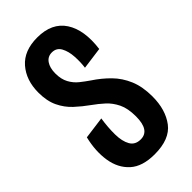

<svg xmlns="http://www.w3.org/2000/svg" viewBox="-217 -725 790 790"><g transform="rotate(-45 177.5 -330.0)"><path d="M179 11Q108 11 70.5 -23Q33 -57 24 -113.5Q15 -170 31 -236L128 -249Q121 -203 121.5 -162.5Q122 -122 136 -97.5Q150 -73 182 -73Q235 -73 235 -154Q235 -201 220.5 -230.5Q206 -260 184 -280Q162 -300 138 -317Q107 -339 80 -364Q53 -389 36.5 -423.5Q20 -458 20 -507Q20 -579 60 -625Q100 -671 177 -671Q262 -671 299.5 -613.5Q337 -556 324 -457L228 -444Q232 -473 230 -506Q228 -539 215.5 -562Q203 -585 176 -585Q152 -585 138.5 -565.5Q125 -546 125 -513Q125 -480 137.5 -457Q150 -434 169.5 -418.5Q189 -403 208 -390Q246 -365 276 -334.5Q306 -304 323.5 -262.5Q341 -221 341 -164Q341 -87 304 -38Q267 11 179 11Z"/></g></svg>

Font: Bricolage Grotesque 96pt Condensed Medium
Style: Regular
Weight: 500
Width: 3
Designer: Mathieu Triay
Foundry: Atelier Triay
Version: Version 1.001; ttfautohint (v1.8.4.7-5d5b);gftools[0.9.33.de